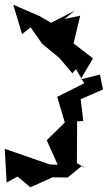

<svg xmlns="http://www.w3.org/2000/svg" viewBox="-49 -669 455 809"><path d="M25 75 79 120 173 78 236 79 297 29 312 41 275 18 276 -158 302 -159 291 -251 385 -292 372 -355 290 -334 343 -423 261 -486 289 -603 223 -589 266 -624 166 -573 116 -602 7 -649 44 -525 80 -554 128 -485 201 -425 256 -360 271 -378 306 -318 192 -261 224 -153 148 -78 194 25 161 24 -29 -42 -21 100Z"/></svg>

Font: Charger Distortion
Style: 2
Weight: 400
Designer: Jasper
Foundry: Cannot Into Space Fonts
Version: Version 0.98